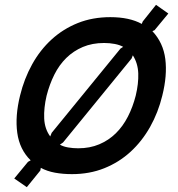

<svg xmlns="http://www.w3.org/2000/svg" viewBox="-20 -711 738 795"><path d="M652 -315Q635 -245 601.5 -185.5Q568 -126 520.5 -82.5Q473 -39 412 -14.5Q351 10 278 10Q240 10 207.5 4Q175 -2 149 -16L147 -5L91 64L39 28L96 -41L107 -47Q61 -92 51.5 -161Q42 -230 63 -315Q80 -385 113 -444.5Q146 -504 193.5 -547.5Q241 -591 302 -615.5Q363 -640 437 -640Q516 -640 567 -612L571 -622L626 -691L677 -655L620 -586L611 -582Q656 -534 664.5 -466.5Q673 -399 652 -315ZM542 -315Q554 -365 552.5 -407Q551 -449 530 -482L525 -469L241 -121L228 -112Q242 -104 262 -100.5Q282 -97 304 -97Q352 -97 391 -113.5Q430 -130 459.5 -159Q489 -188 509.5 -228Q530 -268 542 -315ZM490 -517Q476 -525 455 -529Q434 -533 411 -533Q362 -533 323 -516.5Q284 -500 254.5 -471Q225 -442 205 -402Q185 -362 173 -315Q161 -264 163 -220.5Q165 -177 188 -146L194 -161L479 -510Z"/></svg>

Font: TypoPRO Sinkin Sans
Style: 500 Medium Italic
Weight: 500
Italic angle: -112°
Designer: Keith Bates
Foundry: K-Type
Version: Sinkin Sans (version 1.0)  by Keith Bates   •   © 2014   www